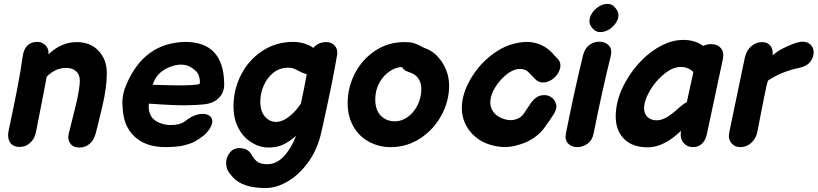

<svg xmlns="http://www.w3.org/2000/svg" viewBox="-20 -741 4118 967"><path d="M381 2Q410 2 432 -17Q454 -36 463 -73L473 -112Q494 -200 496 -208Q518 -301 518 -372Q518 -441 476.5 -485Q435 -529 367 -529Q288 -529 224 -467Q227 -494 210 -512Q193 -530 168 -530Q104 -530 94 -455Q78 -335 23 -81Q16 -47 30.5 -24Q45 -1 79 -1Q107 -1 129 -19Q151 -37 160 -70Q162 -80 199 -269L215 -354Q233 -374 258.5 -386.5Q284 -399 313 -399Q345 -399 363.5 -382Q382 -365 382 -335Q382 -295 361 -207Q357 -189 341 -127L326 -67Q319 -40 333.5 -19Q348 2 381 2Z M889 -5Q937 -15 960.5 -28Q984 -41 1008 -60Q1032 -83 1039 -98Q1054 -124 1047.5 -141.5Q1041 -159 1020.5 -165Q1000 -171 971 -163Q942 -155 913 -131Q884 -108 823 -112Q720 -127 730 -219Q872 -209 924 -211Q976 -212 1002 -215Q1058 -219 1087 -253Q1111 -280 1109 -323Q1105 -529 914 -530Q705 -526 616 -314Q598 -274 596 -227Q598 -146 620 -103.5Q642 -61 679 -36Q715 -11 766 -3.5Q817 4 889 -5ZM749 -314Q768 -375 829 -401Q892 -428 937 -405Q974 -384 981.5 -359.5Q989 -335 986 -319Q975 -314 945.5 -312.5Q916 -311 881.5 -311Q847 -311 822 -312Q784 -313 749 -314Z M1318 206Q1374 206 1432 171Q1490 136 1536 71Q1581 6 1599 -78L1608 -118Q1660 -354 1678 -466Q1682 -493 1666 -511Q1650 -529 1624 -529Q1583 -529 1558 -500Q1540 -513 1513 -521.5Q1486 -530 1457 -530Q1371 -530 1302 -485Q1233 -440 1195 -366Q1156 -291 1156 -205Q1156 -145 1179.5 -98.5Q1203 -52 1243 -26Q1282 0 1327 2Q1369 3 1401 -10.5Q1433 -24 1471 -57Q1448 5 1410.5 45.5Q1373 86 1326 86Q1296 86 1279 75.5Q1262 65 1248 40Q1230 5 1186 5Q1154 5 1136 29.5Q1118 54 1119 81Q1120 105 1127.5 118.5Q1135 132 1153 152Q1202 206 1318 206ZM1371 -127Q1338 -127 1314.5 -153.5Q1291 -180 1291 -230Q1291 -270 1308 -309.5Q1325 -349 1357 -375Q1389 -400 1432 -400Q1450 -400 1466 -393L1498 -377Q1511 -371 1525 -367Q1515 -310 1495 -218Q1487 -208 1479 -197Q1470 -185 1461 -176Q1412 -127 1371 -127Z M1948 0Q2029 0 2096.5 -44Q2164 -88 2203 -160Q2242 -231 2242 -310Q2242 -351 2227 -388.5Q2212 -426 2185.5 -455Q2159 -484 2124 -497Q2110 -502 2095 -511Q2075 -521 2060 -525Q2045 -529 2017 -529Q1936 -529 1871 -486.5Q1806 -444 1769 -374Q1732 -304 1731 -227Q1730 -158 1758.5 -106.5Q1787 -55 1837 -28Q1887 0 1948 0ZM1970 -130Q1925 -130 1897.5 -158.5Q1870 -187 1870 -240Q1870 -282 1887 -317Q1904 -352 1932 -374Q1959 -396 1990 -402Q1992 -402 1996 -403Q1999 -403 2005 -403Q2010 -393 2018 -388Q2026 -383 2039 -378Q2063 -370 2074 -360Q2102 -335 2102 -293Q2102 -250 2083.5 -212.5Q2065 -175 2035 -153Q2004 -130 1970 -130Z M2597 -13Q2647 -27 2689 -62Q2715 -84 2739 -122Q2743 -126 2752.5 -141Q2762 -156 2766 -162Q2787 -191 2781 -215.5Q2775 -240 2754 -253Q2733 -266 2705.5 -260.5Q2678 -255 2655 -224Q2654 -222 2623 -176Q2613 -160 2606 -155Q2588 -140 2563 -136.5Q2538 -133 2506 -146Q2475 -159 2460.5 -184Q2446 -209 2450 -237Q2453 -267 2474 -301Q2495 -335 2524 -360Q2580 -409 2630 -387Q2635 -384 2645 -374Q2674 -343 2676 -342Q2694 -325 2715.5 -325.5Q2737 -326 2757 -338.5Q2777 -351 2789.5 -370.5Q2802 -390 2802.5 -411Q2803 -432 2785 -449L2770 -464Q2761 -474 2760 -476Q2735 -501 2710 -512Q2665 -534 2615 -529Q2565 -524 2523 -505Q2480 -485 2442 -453Q2389 -409 2352.5 -347.5Q2316 -286 2308 -227Q2299 -156 2332 -101.5Q2365 -47 2424 -21Q2462 -5 2505 -1Q2548 3 2597 -13Z M2830 -68Q2824 -35 2842 -17.5Q2860 0 2887 0Q2914 0 2938.5 -17Q2963 -34 2970 -70Q3010 -272 3056 -459Q3064 -492 3047.5 -510.5Q3031 -529 3004 -531Q2977 -533 2952 -517Q2927 -501 2917 -465Q2872 -280 2830 -68ZM3081 -699Q3067 -719 3045.5 -721Q3024 -723 3003 -712Q2982 -701 2967 -682Q2952 -663 2949 -641.5Q2946 -620 2962 -601Q2977 -581 2998.5 -579.5Q3020 -578 3041 -589Q3062 -600 3077 -619Q3092 -638 3094.5 -659Q3097 -680 3081 -699Z M3243 1Q3323 1 3410 -82L3409 -74Q3405 -42 3423 -21Q3441 0 3470 0Q3496 0 3514.5 -16.5Q3533 -33 3540 -65L3621 -445Q3628 -478 3610.5 -498.5Q3593 -519 3559 -519Q3543 -519 3521 -510Q3481 -540 3421 -540Q3369 -540 3315.5 -513.5Q3262 -487 3214.5 -440Q3167 -393 3133 -333Q3081 -243 3081 -154Q3081 -85 3122.5 -42Q3164 1 3243 1ZM3286 -135Q3260 -135 3242 -151Q3224 -167 3224 -196Q3224 -222 3237.5 -253.5Q3251 -285 3274 -315.5Q3297 -346 3326 -369Q3369 -404 3408 -404Q3429 -404 3446.5 -396Q3464 -388 3472 -377L3439 -226Q3427 -223 3387 -187Q3360 -163 3335.5 -149Q3311 -135 3286 -135Z M3708 0Q3739 0 3762 -20Q3785 -40 3793 -71L3828 -249Q3840 -312 3848 -335Q3914 -380 4004 -399Q4043 -407 4060.5 -429.5Q4078 -452 4078 -477Q4078 -500 4063 -515.5Q4048 -531 4023 -531Q4005 -531 3976 -520.5Q3947 -510 3918 -494.5Q3889 -479 3871 -462Q3875 -491 3860.5 -510Q3846 -529 3818 -529Q3788 -529 3763.5 -508Q3739 -487 3731 -449L3653 -75Q3646 -42 3663 -21Q3680 0 3708 0Z"/></svg>

Font: Balsamiq Sans
Style: Bold Italic
Weight: 700
Italic angle: -12°
Designer: Michael Angeles
Foundry: Balsamiq SRL
Version: Version 1.020; ttfautohint (v1.8.4.7-5d5b);gftools[0.9.26]